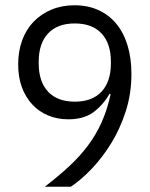

<svg xmlns="http://www.w3.org/2000/svg" viewBox="-20 -709 568 729"><path d="M479 -429Q479 -353 457.5 -286.5Q436 -220 402.5 -165.5Q369 -111 328.5 -68.5Q288 -26 249 0H150Q202 -40 242.5 -77.5Q283 -115 314 -156.5Q345 -198 366 -245Q387 -292 400 -351L396 -353Q372 -311 335.5 -283.5Q299 -256 239 -256Q198 -256 163 -270.5Q128 -285 102.5 -312.5Q77 -340 63 -378Q49 -416 49 -465Q49 -514 64 -555.5Q79 -597 107.5 -626.5Q136 -656 175.5 -672.5Q215 -689 263 -689Q313 -689 353 -671Q393 -653 421 -619.5Q449 -586 464 -537.5Q479 -489 479 -429ZM264 -323Q330 -323 365.5 -361Q401 -399 401 -468V-475Q401 -544 365.5 -582Q330 -620 264 -620Q198 -620 162.5 -582Q127 -544 127 -475V-468Q127 -399 162.5 -361Q198 -323 264 -323Z"/></svg>

Font: PlemolJP
Style: Regular
Weight: 400
Monospace: yes
Version: v2.0.4; ttfautohint (v1.8.4.7-5d5b-dirty) -l 6 -r 45 -G 200 